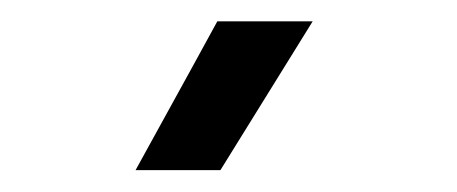

<svg xmlns="http://www.w3.org/2000/svg" viewBox="-20 -725 426 179"><path d="M106.4 -566.4Q175.8 -692.4 182.6 -705.1H271.5L185.5 -566.4Z"/></svg>

Font: BF_TEXT
Style: Regular
Weight: 400
Foundry: EA DICE
Version: Version 1.404